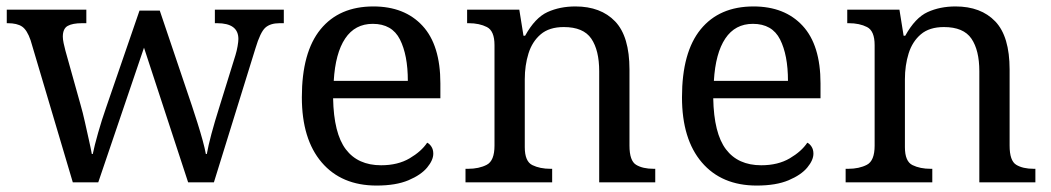

<svg xmlns="http://www.w3.org/2000/svg" viewBox="-20 -566 3262 596"><path d="M75 -441Q64 -473 48.5 -483.5Q33 -494 4 -494H1V-536H248V-494H235Q205 -494 190 -485.5Q175 -477 175 -452Q175 -444 177.5 -432Q180 -420 183 -409L230 -241Q237 -217 243.5 -187.5Q250 -158 256 -131.5Q262 -105 265 -88H268Q273 -113 284.5 -153.5Q296 -194 309 -231L413 -533H476L576 -237Q584 -213 593 -184.5Q602 -156 609 -130.5Q616 -105 619 -88H622Q631 -139 661 -234L711 -395Q715 -408 717.5 -422.5Q720 -437 720 -445Q720 -494 654 -494H647V-536H861V-494H848Q819 -494 803.5 -480Q788 -466 773 -416L644 0H564L427 -418L285 0H206Z M1149 10Q1040 10 978.5 -62Q917 -134 917 -264Q917 -404 975 -475Q1033 -546 1139 -546Q1236 -546 1291.5 -486Q1347 -426 1347 -307V-261H1014Q1016 -152 1053.5 -102.5Q1091 -53 1163 -53Q1215 -53 1251.5 -74.5Q1288 -96 1306 -123Q1313 -120 1319 -111Q1325 -102 1325 -89Q1325 -69 1306 -46Q1287 -23 1248 -6.5Q1209 10 1149 10ZM1246 -315Q1246 -395 1221.5 -443.5Q1197 -492 1137 -492Q1082 -492 1051.5 -446.5Q1021 -401 1016 -315Z M1425 0V-42H1433Q1467 -42 1491 -54.5Q1515 -67 1515 -114V-426Q1515 -470 1491.5 -482Q1468 -494 1435 -494H1430V-536H1592L1605 -455H1610Q1641 -511 1679.5 -528.5Q1718 -546 1766 -546Q1845 -546 1889.5 -499.5Q1934 -453 1934 -350V-114Q1934 -67 1954.5 -54.5Q1975 -42 2009 -42H2014V0H1840V-345Q1840 -410 1815.5 -446Q1791 -482 1730 -482Q1685 -482 1658.5 -459.5Q1632 -437 1620.5 -400Q1609 -363 1609 -320V-109Q1609 -65 1632.5 -53.5Q1656 -42 1689 -42H1694V0Z M2329 10Q2220 10 2158.5 -62Q2097 -134 2097 -264Q2097 -404 2155 -475Q2213 -546 2319 -546Q2416 -546 2471.5 -486Q2527 -426 2527 -307V-261H2194Q2196 -152 2233.5 -102.5Q2271 -53 2343 -53Q2395 -53 2431.5 -74.5Q2468 -96 2486 -123Q2493 -120 2499 -111Q2505 -102 2505 -89Q2505 -69 2486 -46Q2467 -23 2428 -6.5Q2389 10 2329 10ZM2426 -315Q2426 -395 2401.5 -443.5Q2377 -492 2317 -492Q2262 -492 2231.5 -446.5Q2201 -401 2196 -315Z M2605 0V-42H2613Q2647 -42 2671 -54.5Q2695 -67 2695 -114V-426Q2695 -470 2671.5 -482Q2648 -494 2615 -494H2610V-536H2772L2785 -455H2790Q2821 -511 2859.5 -528.5Q2898 -546 2946 -546Q3025 -546 3069.5 -499.5Q3114 -453 3114 -350V-114Q3114 -67 3134.5 -54.5Q3155 -42 3189 -42H3194V0H3020V-345Q3020 -410 2995.5 -446Q2971 -482 2910 -482Q2865 -482 2838.5 -459.5Q2812 -437 2800.5 -400Q2789 -363 2789 -320V-109Q2789 -65 2812.5 -53.5Q2836 -42 2869 -42H2874V0Z"/></svg>

Font: Noto Serif Dogra
Style: Regular
Weight: 400
Designer: Ek Type
Foundry: Ek Type
Version: Version 1.005